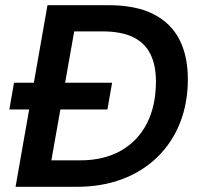

<svg xmlns="http://www.w3.org/2000/svg" viewBox="-20 -720 768 740"><path d="M16 -298 34 -401H412L394 -298ZM40 0 163 -700H398Q504 -700 571.5 -665.5Q639 -631 671.5 -567.5Q704 -504 704 -415Q704 -323 674 -247Q644 -171 587.5 -115.5Q531 -60 452 -30Q373 0 275 0ZM178 -102H288Q381 -102 446.5 -139.5Q512 -177 546.5 -245Q581 -313 581 -406Q581 -470 559 -513Q537 -556 491.5 -577.5Q446 -599 375 -599H266Z"/></svg>

Font: DM Sans 24pt SemiBold
Style: Italic
Weight: 600
Italic angle: -10°
Designer: Colophon Foundry, Jonny Pinhorn
Foundry: Colophon Foundry
Version: Version 4.004;gftools[0.9.30]